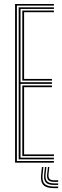

<svg xmlns="http://www.w3.org/2000/svg" viewBox="-20 -820 315 968"><path d="M56 0V-800H251.8V-791.8H65.2V-8.2H251.8V0ZM92.5 -33.2V-389H241.8V-380.5H101.5V-41.5H251.8V-33.2ZM74.2 -16.8V-783.2H251.8V-775H83.5V-405.5H241.8V-397.2H83.5V-25H251.8V-16.8ZM92.5 -413.8V-766.8H251.8V-758.5H101.5V-422.2H241.8V-413.8ZM199 22 195 58Q191 91.5 204.4 106Q217.8 120.5 252.2 120.5H273.2V128.5H252.2Q213.2 128.5 198.2 112.1Q183.2 95.8 187.5 58L191.5 22ZM228.8 22 224.8 56.2Q223 73.8 229.2 81.4Q235.5 89 252.2 89H273.2V96.8H252.2Q231.2 96.8 223.1 87.4Q215 78 217.8 56.2L221.8 22ZM214 22 210 57.2Q207 82.5 216.8 93.5Q226.5 104.5 252.2 104.5H273.2V112.5H252.2Q222.2 112.5 210.8 99.6Q199.2 86.8 202.8 57.2L206.8 22Z"/></svg>

Font: Big Shoulders Inline Display Thin Light
Style: Regular
Weight: 300
Version: Version 2.002